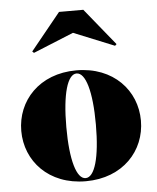

<svg xmlns="http://www.w3.org/2000/svg" viewBox="-53 -773 675 828"><g transform="rotate(-5 285.0 -359.0)"><path d="M285.5 -632.5 461.5 -561 468.5 -567.5 338.5 -727.5H233.5L103.5 -567.5L110.5 -561ZM26.5 -230C26.5 -100 124.5 10 285.5 10C446.5 10 544.5 -100 544.5 -230C544.5 -360 446.5 -470 285.5 -470C124.5 -470 26.5 -360 26.5 -230ZM221.5 -230C221.5 -374 246.5 -456.5 285.5 -456.5C324.5 -456.5 349.5 -374 349.5 -230C349.5 -86 324.5 -3.5 285.5 -3.5C246.5 -3.5 221.5 -86 221.5 -230Z"/></g></svg>

Font: Bodoni* 16pt Fatface
Style: Regular
Weight: 900
Version: Version 2.3